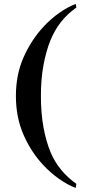

<svg xmlns="http://www.w3.org/2000/svg" viewBox="-20 -703 439 967"><path d="M364.7 223.1 361.3 243.7Q321.3 228.5 277.3 197.8Q233.4 167 196.3 126.5Q136.2 62 98.1 -25.1Q60.1 -112.3 60.1 -219.7Q60.1 -327.6 98.9 -414.8Q137.7 -502 198.2 -567.4Q234.9 -607.4 278.3 -637.9Q321.8 -668.5 361.3 -683.1L364.7 -665Q318.4 -632.3 286.4 -591.3Q254.4 -550.3 233.4 -498.5Q211.4 -442.9 198.7 -373.5Q186 -304.2 186 -219.7Q186 -131.8 199.2 -60.5Q212.4 10.7 235.8 66.4Q275.9 159.7 364.7 223.1Z"/></svg>

Font: Scheherazade New SemiBold
Style: Regular
Weight: 600
Designer: SIL International
Foundry: SIL International
Version: Version 4.000